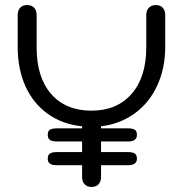

<svg xmlns="http://www.w3.org/2000/svg" viewBox="-20 -730 724 760"><path d="M634 -670V-545Q634 -460 602.5 -391.5Q571 -323 513 -281Q455 -239 380 -230V-222H487Q503 -222 512.5 -217Q522 -212 522 -196Q522 -170 487 -170H380V-128H487Q504 -128 513 -122.5Q522 -117 522 -102Q522 -76 487 -76H380V-30Q380 -11 370 -0.5Q360 10 342 10Q325 10 315 -0.5Q305 -11 305 -30V-76H205Q187 -76 178 -82Q169 -88 169 -102Q169 -117 178 -122.5Q187 -128 205 -128H305V-170H205Q187 -170 178 -176Q169 -182 169 -196Q169 -212 178.5 -217Q188 -222 205 -222H305V-230Q227 -238 169.5 -279Q112 -320 81 -388Q50 -456 50 -545V-670Q50 -689 60 -699.5Q70 -710 87 -710Q105 -710 115 -699.5Q125 -689 125 -670V-542Q125 -424 182.5 -358Q240 -292 342 -292Q443 -292 501 -358.5Q559 -425 559 -542V-670Q559 -689 569.5 -699.5Q580 -710 597 -710Q614 -710 624 -699.5Q634 -689 634 -670Z"/></svg>

Font: Kodchasan
Style: Regular
Weight: 400
Version: Version 1.000; ttfautohint (v1.6)